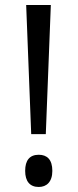

<svg xmlns="http://www.w3.org/2000/svg" viewBox="-20 -734 308 763"><path d="M162 -201 182 -714H84L104 -201ZM80 -55C80 -13 99 9 134 9C165 9 188 -11 188 -55C188 -100 167 -119 134 -119C98 -119 80 -97 80 -55Z"/></svg>

Font: Noto Sans Sinhala UI ExtraCondensed
Style: Regular
Weight: 400
Width: 2
Designer: Jelle Bosma - Monotype Design Team
Foundry: Monotype Imaging Inc.
Version: Version 2.006